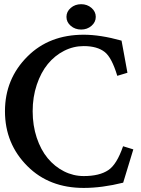

<svg xmlns="http://www.w3.org/2000/svg" viewBox="-20 -902 677 924"><path d="M382.8 -680.2Q333 -680.2 288.1 -657.2Q243.2 -634.3 210 -593.8Q176.8 -553.2 157 -494.1Q137.2 -435.1 137.2 -366.7Q137.2 -298.3 156.7 -239.5Q176.3 -180.7 209.7 -140.4Q243.2 -100.1 288.1 -77.4Q333 -54.7 382.8 -54.7Q459 -54.7 501.5 -83.5Q542 -110.4 572.3 -198.2L621.6 -183.1Q615.2 -163.1 572.8 -22.9Q471.2 2.4 382.8 2.4Q216.8 2.4 112.3 -102.1Q3.9 -210 3.9 -366.7Q3.9 -522.5 112.3 -630.4Q216.8 -734.9 382.8 -734.9Q462.9 -734.9 564.9 -706.5Q566.4 -697.8 576.2 -645.5Q585.9 -593.3 593.3 -551.8L544.4 -537.1Q518.1 -624.5 484.4 -651.4Q448.2 -680.2 382.8 -680.2ZM370.6 -881.8Q399.4 -881.8 420.2 -864Q440.9 -846.2 440.9 -820.8Q440.9 -795.4 420.2 -777.6Q399.4 -759.8 370.6 -759.8Q341.3 -759.8 320.6 -777.6Q299.8 -795.4 299.8 -820.8Q299.8 -846.2 320.6 -864Q341.3 -881.8 370.6 -881.8Z"/></svg>

Font: Flanker
Style: Bold
Weight: 700
Designer: Flanker
Foundry: Flanker
Version: Version 2.021